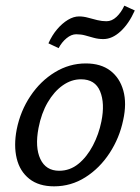

<svg xmlns="http://www.w3.org/2000/svg" viewBox="-20 -649 496 678"><path d="M171 9Q117 9 83.5 -17.5Q50 -44 39 -89.5Q28 -135 39 -192Q52 -257 87.5 -310Q123 -363 174 -394Q225 -425 283 -425Q336 -425 369.5 -399.5Q403 -374 415.5 -329Q428 -284 415 -225Q402 -162 367 -108.5Q332 -55 281.5 -23Q231 9 171 9ZM189 -46Q227 -46 257 -70.5Q287 -95 308 -135Q329 -175 338 -220Q351 -284 333.5 -326.5Q316 -369 266 -369Q232 -369 201.5 -347.5Q171 -326 148.5 -287.5Q126 -249 116 -197Q103 -129 122.5 -87.5Q142 -46 189 -46ZM187 -479 151 -496Q164 -525 182 -546Q200 -567 220 -579Q240 -591 259 -591Q275 -591 291 -586.5Q307 -582 323.5 -578Q340 -574 356 -574Q375 -574 391.5 -589.5Q408 -605 419 -629L456 -612Q435 -565 405.5 -538Q376 -511 345 -511Q327 -511 311 -515.5Q295 -520 280.5 -524Q266 -528 249 -528Q232 -528 215 -514Q198 -500 187 -479Z"/></svg>

Font: Ysabeau Infant Medium
Style: Italic
Weight: 500
Italic angle: -12°
Designer: Christian Thalmann (Catharsis Fonts)
Version: Version 2.001;gftools[0.9.30]; featfreeze: ss01,ss02,lnum